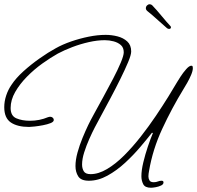

<svg xmlns="http://www.w3.org/2000/svg" viewBox="-26 -852 927 903"><path d="M684 31Q656 31 647.5 14Q639 -3 639 -23Q639 -51 648 -88.5Q657 -126 669.5 -163Q682 -200 693 -226L689 -228Q667 -200 634.5 -161.5Q602 -123 562.5 -86.5Q523 -50 479.5 -26Q436 -2 392 -2Q355 -2 342 -22.5Q329 -43 329 -71Q329 -100 338.5 -134.5Q348 -169 362 -203Q376 -237 389 -264Q398 -283 417.5 -318.5Q437 -354 460.5 -397Q484 -440 506 -482Q528 -524 542 -557.5Q556 -591 556 -606Q556 -628 542.5 -640Q529 -652 508.5 -657.5Q488 -663 467 -663Q432 -663 392 -654Q352 -645 314 -630.5Q276 -616 246 -600Q212 -581 173.5 -553.5Q135 -526 101 -491.5Q67 -457 45.5 -419.5Q24 -382 24 -344Q24 -307 51 -295.5Q78 -284 115 -284Q160 -284 200 -301Q206 -303 209 -303Q217 -303 222 -298.5Q227 -294 227 -288Q227 -279 212 -273Q197 -267 176 -263Q155 -259 136.5 -257Q118 -255 111 -255Q56 -255 25 -276Q-6 -297 -6 -348Q-6 -375 3 -402.5Q12 -430 28 -453Q49 -485 84.5 -517Q120 -549 160.5 -577.5Q201 -606 236 -625Q268 -643 308.5 -657Q349 -671 391 -679.5Q433 -688 471 -688Q499 -688 526.5 -681Q554 -674 572.5 -657Q591 -640 591 -610Q591 -594 576.5 -559.5Q562 -525 540 -480.5Q518 -436 494 -391Q470 -346 450 -309Q430 -272 420 -253Q408 -230 394 -198.5Q380 -167 370 -135.5Q360 -104 360 -78Q360 -60 368 -46.5Q376 -33 400 -33Q437 -33 477.5 -57Q518 -81 558 -121Q598 -161 636 -209.5Q674 -258 707 -307Q740 -356 766 -398Q792 -440 807 -466Q811 -473 823 -491.5Q835 -510 849.5 -526.5Q864 -543 874 -543Q879 -543 880 -539Q881 -535 881 -532Q881 -519 873 -500Q865 -481 854.5 -462.5Q844 -444 837 -433Q782 -343 737 -246Q692 -149 675 -48Q674 -42 673 -36Q672 -30 672 -23Q672 -12 677 -3.5Q682 5 697 5Q708 5 716.5 1.5Q725 -2 734 -2Q743 -2 743 6Q743 15 731.5 20.5Q720 26 706 28.5Q692 31 684 31ZM769 -716Q765 -716 760 -719Q742 -734 717 -757Q692 -780 667 -800Q660 -806 660 -813Q660 -821 665.5 -826.5Q671 -832 678 -832Q685 -832 690 -827Q711 -805 734.5 -776.5Q758 -748 775 -730Q778 -727 778 -724Q778 -716 769 -716Z"/></svg>

Font: Ms Madi
Style: Regular
Weight: 400
Designer: Robert E. Leuschke
Foundry: Robert E. Leuschke
Version: Version 1.010; ttfautohint (v1.8.3)